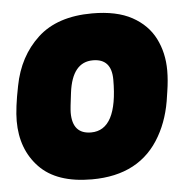

<svg xmlns="http://www.w3.org/2000/svg" viewBox="-45 -589 650 648"><g transform="rotate(-5 280.0 -265.0)"><path d="M241 14Q122 14 63.5 -47Q5 -108 5 -204Q5 -248 20 -322Q39 -421 105.5 -482.5Q172 -544 290 -544Q373 -544 425 -515.5Q477 -487 501.5 -438.5Q526 -390 526 -330Q526 -297 520 -259L518 -246Q508 -169 475 -111Q405 14 241 14ZM252 -144Q342 -144 342 -315Q342 -386 279 -386Q209 -386 196 -284Q189 -231 189 -216Q189 -144 252 -144Z"/></g></svg>

Font: Tanohe Sans ExtraBold
Style: Italic
Weight: 800
Designer: Village Type and Design LLC & Cristiano Sobral
Foundry: Cooper Hewitt Smithsonian Design Museum
Version: Version 1.00;September 29, 2021;FontCreator 13.0.0.2655 64-b